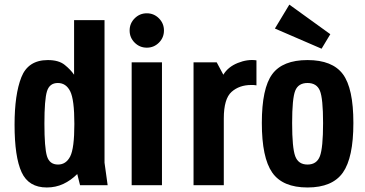

<svg xmlns="http://www.w3.org/2000/svg" viewBox="-20 -819 1615 849"><path d="M307.6 -730V-488.6Q292.4 -510.8 266.1 -532.1Q239.8 -553.4 191.4 -553.4Q104.2 -553.4 74.3 -477.1Q44.4 -400.8 44.4 -268Q44.4 -125 75.5 -57.5Q106.6 10 186.8 10Q226.4 10 259.8 -5.6Q293.2 -21.2 321.6 -49.4L334 0H456L442.2 -99.6V-730ZM308.8 -271.2Q308.8 -163 290.4 -127.2Q272 -91.4 236.6 -91.4Q199 -91.4 187.7 -128.5Q176.4 -165.6 176.4 -272.4Q176.4 -378.6 187.7 -415.3Q199 -452 235.8 -452Q272 -452 290.4 -415.4Q308.8 -378.8 308.8 -271.2Z M696.2 0V-543.4H562.2V0ZM553.2 -684.2Q553.2 -652.6 575.5 -630.4Q597.8 -608.2 629.2 -608.2Q660.6 -608.2 682.8 -630.4Q705 -652.6 705 -684.2Q705 -715.6 682.8 -737.9Q660.6 -760.2 629.2 -760.2Q597.8 -760.2 575.5 -737.9Q553.2 -715.6 553.2 -684.2Z M835.8 0H969.6V-295Q969.6 -382.2 1003.9 -412.7Q1038.2 -443.2 1090.8 -443.2Q1096.4 -443.2 1102.4 -443Q1108.4 -442.8 1114 -441.6V-552.2Q1074.6 -558 1031.4 -540.6Q988.2 -523.2 967.6 -488.6L938.2 -543.4H835.8Z M1137.8 -275.2Q1137.8 -121.8 1183.8 -55.9Q1229.8 10 1339.8 10Q1449.7 10 1496.2 -55.9Q1542.6 -121.8 1542.6 -275.2Q1542.6 -428.6 1496.2 -491Q1449.7 -553.4 1339.8 -553.4Q1229.8 -553.4 1183.8 -491Q1137.8 -428.6 1137.8 -275.2ZM1271.8 -274.9Q1271.8 -383.6 1285.4 -417.8Q1299 -452 1339.8 -452Q1380.6 -452 1394.6 -417.8Q1408.6 -383.6 1408.6 -274.9Q1408.6 -165.4 1394.6 -128.4Q1380.6 -91.4 1339.8 -91.4Q1299 -91.4 1285.4 -128.4Q1271.8 -165.4 1271.8 -274.9ZM1440.6 -667.8 1259.4 -798.6 1195.6 -692.8 1402 -603.6Z"/></svg>

Font: Secuela Light
Style: Regular
Weight: 300
Designer: Fernando Haro
Foundry: deFharo
Version: Version 1.708